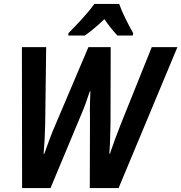

<svg xmlns="http://www.w3.org/2000/svg" viewBox="-20 -953 919 973"><path d="M410 -773Q457 -806 509 -856Q541 -809 575 -773H653L655 -785Q638 -814 616.5 -857.5Q595 -901 584 -933H458Q433 -898 395.5 -857Q358 -816 327 -785L326 -773ZM236 0 391 -371Q404 -401 414.5 -430Q425 -459 435 -490H438Q437 -458 436 -427.5Q435 -397 436 -356L435 0H581L879 -714H749L593 -326Q562 -248 537 -174H534Q537 -210 538 -249Q539 -288 540 -324L541 -714H428L261 -321Q246 -287 231.5 -248Q217 -209 204 -173H201Q204 -205 206 -244.5Q208 -284 209 -324L214 -714H91L92 0Z"/></svg>

Font: Noto Sans UI SemiCondensed
Style: Bold Italic
Weight: 700
Width: 4
Designer: Monotype Design Team
Foundry: Monotype Imaging Inc.
Version: 1.001